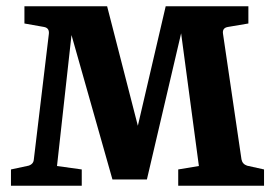

<svg xmlns="http://www.w3.org/2000/svg" viewBox="-20 -593 875 613"><path d="M751 -84Q754 -69 769 -64L823 -52V0H549V-52L615 -63L551 -541H571L449 -20H339L191 -542H215L162 -63L241 -52V0H15V-52L71 -64Q87 -69 88 -84L136 -485Q138 -504 120 -507L58 -518V-573H322L439 -118H403L509 -573H773V-518L708 -507Q689 -504 692 -485Z"/></svg>

Font: Yrsa
Style: Regular
Weight: 400
Designer: Anna Giedrys (Yrsa+Rasa design), David Brezina (Yrsa art-direction, Rasa art-direction, design)
Foundry: Rosetta Type Foundry
Version: Version 2.004